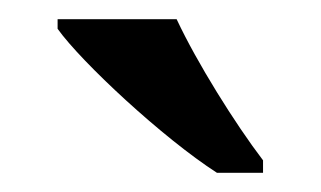

<svg xmlns="http://www.w3.org/2000/svg" viewBox="-20 -786 334 200"><path d="M206 -606H254V-619C225 -657 185 -721 164 -766H40V-756C65 -721 150 -642 206 -606Z"/></svg>

Font: Noto Naskh Arabic UI Medium
Style: Regular
Weight: 500
Designer: Monotype Design Team, David Williams, Mohamad Dakak and Nizar Qandah
Foundry: Monotype Imaging Inc.
Version: Version 2.014